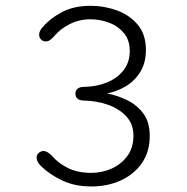

<svg xmlns="http://www.w3.org/2000/svg" viewBox="-20 -646 659 677"><path d="M109 -90Q109 -100.5 116.8 -107Q124.5 -113.5 133 -113.5Q141 -113.5 149.2 -108.2Q157.5 -103 165.5 -94Q187 -69.5 220.8 -53Q254.5 -36.5 302.5 -36.5Q338.5 -36.5 372.2 -51Q406 -65.5 428.2 -94.8Q450.5 -124 450.5 -168Q450.5 -208.5 425.2 -235.8Q400 -263 359.5 -277Q319 -291 273 -291.5Q261 -292 253.5 -298Q246 -304 246 -315.5Q246 -327.5 253.5 -333.2Q261 -339 273 -339.5Q319 -340 356 -354.8Q393 -369.5 415.2 -397.8Q437.5 -426 437.5 -466Q437.5 -505.5 416.2 -530.2Q395 -555 363.2 -566.5Q331.5 -578 299 -578Q259.5 -578 226 -561Q192.5 -544 173 -520.5Q164 -510.5 157 -505.2Q150 -500 141 -500Q131.5 -500 124.8 -506.8Q118 -513.5 118 -523.5Q118 -538 132.5 -552.5Q156 -580.5 198 -603Q240 -625.5 299 -625.5Q348 -625.5 392.5 -609.2Q437 -593 465.8 -558.8Q494.5 -524.5 494.5 -469.5Q494.5 -425 475 -393Q455.5 -361 424.2 -342.2Q393 -323.5 357.5 -316.5Q394.5 -309.5 429 -292.5Q463.5 -275.5 485.8 -245.2Q508 -215 508 -167Q508 -110.5 480 -70.5Q452 -30.5 405.2 -9.5Q358.5 11.5 302.5 11.5Q243.5 11.5 199 -9.8Q154.5 -31 125 -60Q116.5 -68 112.8 -75.8Q109 -83.5 109 -90Z"/></svg>

Font: Sono ExtraLight Monospace Light
Style: Regular
Weight: 300
Version: Version 2.112